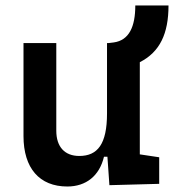

<svg xmlns="http://www.w3.org/2000/svg" viewBox="-20 -676 640 706"><path d="M227.5 9.8C296.4 9.8 345.7 -29.3 362.3 -99.6H375L382.3 4.9L565.4 0V-97.7L494.1 -108.4V-447.3C567.9 -484.9 599.6 -552.2 599.6 -655.8H477.5C477.5 -577.6 454.6 -527.8 398.4 -520L378.9 -517.6H373.5V-258.8C373.5 -146 338.9 -102.5 271.5 -102.5C218.3 -102.5 187 -135.7 187 -195.3V-517.6H66.4V-175.8C66.4 -57.6 125 9.8 227.5 9.8Z"/></svg>

Font: Cascadia Mono SemiBold
Style: Regular
Weight: 600
Monospace: yes
Designer: Aaron Bell
Foundry: Saja Typeworks
Version: Version 2404.023